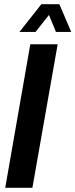

<svg xmlns="http://www.w3.org/2000/svg" viewBox="-20 -899 361 919"><path d="M5 0 125 -687H256L135 0ZM73 -746 178 -879H264L321 -746H248L200 -862L241 -861L150 -746Z"/></svg>

Font: Archivo ExtraCondensed
Style: Bold Italic
Weight: 700
Width: 2
Italic angle: -10°
Designer: Hector Gatti
Foundry: Omnibus-Type
Version: Version 2.001